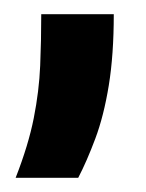

<svg xmlns="http://www.w3.org/2000/svg" viewBox="-20 -115 205 270"><path d="M2 135Q20 89 27.5 51Q35 13 36.5 -22.5Q38 -58 38 -95H140Q140 -38 133 5Q126 48 114 80Q102 112 90 135Z"/></svg>

Font: Bricolage Grotesque 96pt ExtraBold Medium
Style: Regular
Weight: 500
Version: Version 1.001;gftools[0.9.33.dev8+g029e19f]